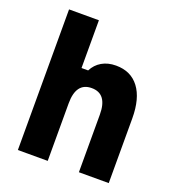

<svg xmlns="http://www.w3.org/2000/svg" viewBox="-150 -968 999 1088"><g transform="rotate(20 350.0 -424.0)"><path d="M80 0V-848H260V-560H300Q319 -598 355 -619Q391 -640 440 -640Q530 -640 579 -575Q628 -510 628 -390V0H448V-347Q448 -473 354 -473Q260 -473 260 -347V0Z"/></g></svg>

Font: Martian Mono ExtraBold
Style: Regular
Weight: 800
Monospace: yes
Designer: Roman Shamin
Foundry: Evil Martians
Version: Version 1.000; ttfautohint (v1.8.4.7-5d5b)